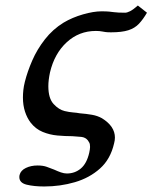

<svg xmlns="http://www.w3.org/2000/svg" viewBox="-20 -484 552 695"><path d="M327 -372Q266 -372 221.5 -331Q177 -290 161 -222Q155 -194 155 -172Q155 -128 174 -107.5Q193 -87 214 -82Q231 -78 244.5 -77Q258 -76 268 -74Q293 -72 313 -68.5Q333 -65 349 -56Q396 -27 396 14Q396 24 393 35Q380 92 342 126Q304 160 251 175.5Q198 191 140 191Q103 191 76.5 184.5Q50 178 50 157Q50 152 51 149Q55 133 73.5 124Q92 115 116 115Q136 115 149.5 120Q163 125 176 130Q189 136 200.5 140Q212 144 222 144Q251 144 272.5 126Q294 108 303 69Q306 55 306 48Q306 37 303 32Q300 27 298 24Q289 13 274 11.5Q259 10 242 9Q216 9 188 6.5Q160 4 134.5 -6.5Q109 -17 91 -40Q78 -57 70.5 -80Q63 -103 63 -131Q63 -144 64.5 -158Q66 -172 70 -188Q79 -224 96.5 -264.5Q114 -305 142.5 -341.5Q171 -378 210 -402Q242 -421 280.5 -432Q319 -443 347 -443Q366 -443 375 -442Q384 -441 392 -440Q400 -439 409.5 -438.5Q419 -438 433 -438Q440 -438 451 -443.5Q462 -449 479 -464L512 -438Q498 -414 483 -398Q468 -382 444.5 -374.5Q421 -367 382 -367Q369 -367 362 -368Q355 -369 350 -370Q345 -371 339.5 -371.5Q334 -372 327 -372Z"/></svg>

Font: Libertinus Serif Semibold Italic
Style: Regular
Weight: 600
Italic angle: -11.5°
Designer: Philipp H. Poll, Khaled Hosny
Foundry: Caleb Maclennan
Version: Version 7.051;RELEASE